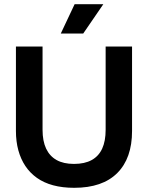

<svg xmlns="http://www.w3.org/2000/svg" viewBox="-20 -882 707 916"><path d="M334 14Q278 14 233.5 2Q189 -10 156 -33.5Q123 -57 101 -90Q79 -123 67.5 -165Q56 -207 56 -257V-660H183V-263Q183 -209 200 -173Q217 -137 250 -118.5Q283 -100 333 -100Q384 -100 417.5 -118.5Q451 -137 467.5 -173Q484 -209 484 -263V-660H610V-257Q610 -127 539.5 -56.5Q469 14 334 14ZM377 -722H270L336 -862H473Z"/></svg>

Font: Bricolage Grotesque 60pt SemiBold
Style: Regular
Weight: 600
Version: Version 1.001;gftools[0.9.33.dev8+g029e19f]